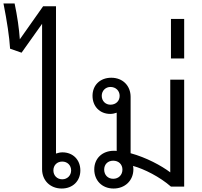

<svg xmlns="http://www.w3.org/2000/svg" viewBox="-84 -1073 1160 1104"><path d="M271 11C334 11 378 -32 378 -93C378 -154 336 -197 275 -197C262 -197 249 -194 238 -190V-1037H164L30 -847C26 -907 15 -983 0 -1053H-64C-44 -952 -30 -861 -26 -793L40 -770L158 -936V-100C158 -35 205 11 271 11ZM223 -93C223 -123 244 -144 274 -144C303 -144 325 -123 325 -93C325 -64 303 -42 274 -42C244 -42 223 -64 223 -93Z M569 11C635 11 683 -35 683 -100C683 -106 682 -113 681 -119C746 -101 835 -56 899 0H975V-615H895V-82C843 -121 758 -167 667 -192V-516C667 -580 622 -626 556 -626C491 -626 448 -583 448 -522C448 -461 490 -418 550 -418C563 -418 576 -421 587 -425V-205C582 -206 576 -206 571 -206C503 -206 458 -161 458 -99C458 -35 503 11 569 11ZM501 -522C501 -551 523 -573 551 -573C582 -573 604 -551 604 -522C604 -492 582 -471 551 -471C523 -471 501 -492 501 -522ZM515 -98C515 -128 536 -149 567 -149C598 -149 620 -128 620 -98C620 -67 598 -45 567 -45C536 -45 515 -67 515 -98Z M899 -737H975V-964H899Z"/></svg>

Font: TPK Tissa Web Quiz
Style: Regular
Weight: 400
Designer: Jacques Le Bailly, Suppakit Chalermlarp | Katatrad Co.,Ltd.
Foundry: Jacques Le Bailly, Cadson Demak Co.,Ltd.
Version: Version 5.000;Glyphs 3.1.2 (3151)